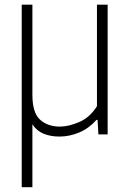

<svg xmlns="http://www.w3.org/2000/svg" viewBox="-20 -560 545 800"><path d="M227.5 9Q190.5 9 161.8 -2.8Q133 -14.5 115 -42V220H70.5V-540.5H115V-164.5Q115 -90 147 -61.2Q179 -32.5 229.5 -32.5Q266 -32.5 310.2 -51.5Q354.5 -70.5 384 -117.5V-540.5H428.5V0H390L386.5 -60.5H382Q351 -25.5 310.5 -8.2Q270 9 227.5 9Z"/></svg>

Font: Encode Sans SemiCondensed SemiCondensed ExtraLight
Style: Regular
Weight: 200
Width: 4
Designer: Multiple Designers
Foundry: Impallari Type
Version: Version 3.000; ttfautohint (v1.8.3) -l 8 -r 50 -G 200 -x 14 